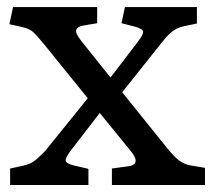

<svg xmlns="http://www.w3.org/2000/svg" viewBox="-20 -527 607 547"><path d="M8.8 0V-46.9L46.9 -55.2Q58.1 -58.1 66.2 -61.5Q74.2 -64.9 84.2 -73.5Q94.2 -82 108.9 -97.2L230 -247.1L104 -402.8Q83 -428.7 72.5 -437.3Q62 -445.8 42 -450.2L6.8 -458L17.1 -506.8H256.8V-460.9L216.8 -454.1Q200.7 -451.2 197.3 -442.1Q193.8 -433.1 210.9 -411.1L294.9 -306.2L372.1 -407.2Q388.2 -428.2 387.7 -436.5Q387.2 -444.8 363.8 -451.2L326.2 -460.9L335.9 -506.8H541V-460L502.9 -452.1Q490.7 -449.2 481.9 -444.6Q473.1 -439.9 463.6 -431.4Q454.1 -422.9 440.9 -405.8L328.1 -264.2L457 -104Q470.2 -87.9 480.7 -77.9Q491.2 -67.9 502.2 -62.5Q513.2 -57.1 525.9 -55.2L564 -48.8V0H298.8V-46.9L344.2 -53.2Q364.3 -55.2 366.2 -66.7Q368.2 -78.1 352.1 -97.2L264.2 -205.1L180.2 -96.2Q172.4 -85 168.7 -77.4Q165 -69.8 169.4 -64.9Q173.8 -60.1 188 -56.2L231.9 -45.9V0Z"/></svg>

Font: Literata
Style: Regular
Weight: 400
Designer: Latin by Veronika Burian and Jose Scaglione. Greek by Irene Vlachou. Cyrillic by Vera Evstafieva.
Foundry: TypeTogether
Version: Version 3.002